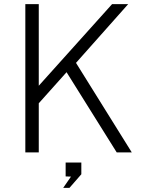

<svg xmlns="http://www.w3.org/2000/svg" viewBox="-20 -743 702 936"><path d="M622.5 0H549L304.5 -391L169 -239.5V0H103.5V-723H169V-325L526.5 -723H605L350.5 -436.5ZM288 173 326 118 300 117V49.5H376.5V106.5L318.5 173Z"/></svg>

Font: Public Sans ExtraLight
Style: Regular
Weight: 250
Designer: The Public Sans Project Authors: Dan O. Williams and USWDS (Libre Franklin designed by Pablo Impallari and Rodrigo Fuenz
Version: Version 1.007